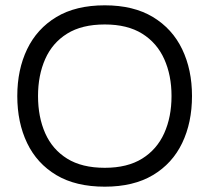

<svg xmlns="http://www.w3.org/2000/svg" viewBox="-20 -692 787 722"><path d="M374 10Q265 10 192 -33.5Q119 -77 82 -154Q45 -231 45 -331Q45 -430 82 -507Q119 -584 192 -628Q265 -672 374 -672Q482 -672 555 -628Q628 -584 665 -507Q702 -430 702 -331Q702 -231 665 -154Q628 -77 555 -33.5Q482 10 374 10ZM374 -61Q459 -61 514.5 -95.5Q570 -130 597.5 -191Q625 -252 625 -331Q625 -409 597.5 -470Q570 -531 514.5 -565.5Q459 -600 374 -600Q288 -600 232.5 -565.5Q177 -531 150 -470Q123 -409 123 -331Q123 -252 150 -191Q177 -130 232.5 -95.5Q288 -61 374 -61Z"/></svg>

Font: Nata Sans
Style: Regular
Weight: 400
Designer: Daniel Uzquiano Cruz
Version: Version 1.001